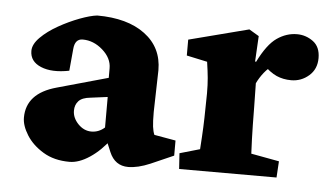

<svg xmlns="http://www.w3.org/2000/svg" viewBox="-36 -406 808 465"><g transform="rotate(5 368.0 -173.5)"><path d="M147 5.9Q109.4 5.9 82.8 -10.3Q56.2 -26.4 42 -49.1Q27.8 -71.8 27.8 -91.3Q27.8 -150.4 100.1 -170.4L224.1 -205.1V-228.5Q224.1 -252.9 201.9 -272.5Q179.7 -292 153.3 -292Q134.3 -292 132.3 -267.1L127.4 -213.9Q85.4 -205.6 58.6 -216.8Q31.7 -228 31.7 -253.9Q31.7 -270 48.6 -286.9Q65.4 -303.7 90.6 -317.9Q115.7 -332 141.1 -341.6Q166.5 -351.1 183.1 -353Q256.8 -353 299.6 -321Q342.3 -289.1 342.3 -233.9L339.8 -132.3Q339.8 -108.4 341.3 -96.7Q342.8 -85 346.2 -77.1L398.4 -67.9V-31.2L342.8 -6.8Q313 5.9 289.6 5.9Q257.3 5.9 243.7 -26.4L228 -64L245.6 -60.1Q222.2 -28.8 196 -11.5Q169.9 5.9 147 5.9ZM193.4 -71.8Q211.4 -71.8 225.6 -84.5V-158.7L184.1 -153.3Q164.1 -151.4 155.5 -142.1Q147 -132.8 147 -118.7Q147 -101.1 161.1 -86.4Q175.3 -71.8 193.4 -71.8Z M413.1 0 410.6 -38.1 459.5 -52.2Q460 -57.6 461.4 -82Q462.9 -106.4 463.4 -128.9L464.4 -188Q464.4 -209.5 462.9 -225.6Q461.4 -241.7 458 -264.6L407.7 -275.4V-314L553.2 -351.6L577.1 -337.4L573.7 -275.4L576.2 -274.9Q597.7 -318.4 620.6 -334.2Q643.6 -350.1 669.4 -350.1Q690.9 -350.1 708.5 -337.2Q726.1 -324.2 726.1 -296.9Q726.1 -270 707.5 -253.9Q689 -237.8 664.6 -237.8Q645 -237.8 628.9 -244.9Q612.8 -252 593.3 -271.5L619.1 -270Q606.9 -262.2 596.9 -249.8Q586.9 -237.3 580.1 -223.1L581.1 -164.6Q581.5 -117.2 582.5 -87.6Q583.5 -58.1 584 -52.2L652.3 -39.6L649.9 0Z"/></g></svg>

Font: Lateef ExtraBold
Style: Regular
Weight: 800
Designer: SIL International
Foundry: SIL International
Version: Version 4.200